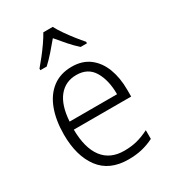

<svg xmlns="http://www.w3.org/2000/svg" viewBox="-188 -864 872 974"><g transform="rotate(-30 248.0 -377.5)"><path d="M259 -542Q321 -542 362.5 -510Q404 -478 424.5 -423.5Q445 -369 445 -300V-260H109Q110 -152 153 -95.5Q196 -39 278 -39Q319 -39 352.5 -47.5Q386 -56 424 -75V-24Q390 -7 354.5 1.5Q319 10 275 10Q164 10 108.5 -64Q53 -138 53 -263Q53 -346 76.5 -409Q100 -472 146 -507Q192 -542 259 -542ZM258 -494Q194 -494 155.5 -446.5Q117 -399 111 -306H389Q389 -388 357.5 -441Q326 -494 258 -494ZM277 -765Q289 -742 308.5 -714Q328 -686 349 -659.5Q370 -633 386 -615V-606H349Q324 -628 298 -657.5Q272 -687 249 -715Q226 -687 200 -657.5Q174 -628 150 -606H113V-615Q130 -635 151 -661.5Q172 -688 191 -715.5Q210 -743 222 -765Z"/></g></svg>

Font: Noto Sans Kannada SemiCondensed Light
Style: Regular
Weight: 300
Width: 4
Designer: Jelle Bosma - Monotype Design Team
Foundry: Monotype Imaging Inc.
Version: Version 2.005; ttfautohint (v1.8.4.7-5d5b)